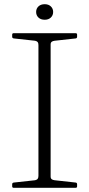

<svg xmlns="http://www.w3.org/2000/svg" viewBox="-20 -894 425 914"><path d="M163 0V-736H221V0ZM45 0Q38 0 38 -7V-17Q38 -24 46 -25L147 -36Q156 -38 159.5 -43Q163 -48 163 -57V-220H221V-54Q221 -45 226 -41Q231 -37 240 -36L340 -25Q347 -24 347 -17V-7Q347 0 340 0ZM38 -729Q38 -736 45 -736H340Q347 -736 347 -729V-719Q347 -712 340 -711L240 -700Q231 -699 226 -695Q221 -691 221 -682V-516H163V-679Q163 -689 159.5 -693.5Q156 -698 147 -700L46 -711Q38 -712 38 -719ZM193 -800Q174 -800 163 -810.5Q152 -821 152 -837Q152 -853 163 -863.5Q174 -874 193 -874Q211 -874 222 -863.5Q233 -853 233 -837Q233 -821 222 -810.5Q211 -800 193 -800Z"/></svg>

Font: Hahmlet ExtraLight
Style: Regular
Weight: 250
Designer: Minjoo Ham & Mark Frömberg
Foundry: hypertype
Version: Version 1.002